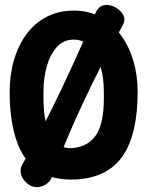

<svg xmlns="http://www.w3.org/2000/svg" viewBox="-20 -727 610 795"><path d="M112 44 109 43Q93 35 81 21Q69 7 66 -10.5Q63 -28 71 -43Q160 -201 234.5 -358Q309 -515 375 -672Q385 -697 405 -704Q425 -711 448 -701L451 -700Q477 -688 489 -667.5Q501 -647 489 -624Q402 -467 328 -310Q254 -153 195 5Q190 21 176 32Q162 43 145 46.5Q128 50 112 44ZM550 -347Q550 -173 489 -82.5Q428 8 296 16Q197 21 136 -21.5Q75 -64 47.5 -147.5Q20 -231 20 -347Q20 -417 38 -478.5Q56 -540 90 -586Q124 -632 173.5 -657.5Q223 -683 286 -683Q349 -683 398 -655.5Q447 -628 481 -581Q515 -534 532.5 -474Q550 -414 550 -347ZM160 -320Q160 -216 191.5 -162Q223 -108 283 -114Q347 -121 378.5 -169Q410 -217 410 -320V-347Q410 -406 395.5 -455Q381 -504 353.5 -533.5Q326 -563 285 -563Q244 -563 216.5 -533.5Q189 -504 174.5 -455Q160 -406 160 -347Z"/></svg>

Font: Winky Sans SemiBold
Style: Regular
Weight: 600
Designer: Simon Atzbach
Foundry: typofactur
Version: Version 1.205